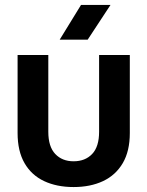

<svg xmlns="http://www.w3.org/2000/svg" viewBox="-20 -743 595 775"><path d="M277 12Q209 12 158 -12Q107 -36 79 -84.5Q51 -133 51 -206V-521H175V-211Q175 -151 203 -121.5Q231 -92 277 -92Q324 -92 352 -121.5Q380 -151 380 -211V-521H504V-206Q504 -133 475.5 -84.5Q447 -36 396 -12Q345 12 277 12ZM307 -723H426L334 -583H221Z"/></svg>

Font: TikTok Sans 24pt SemiBold
Style: Regular
Weight: 600
Version: Version 4.000